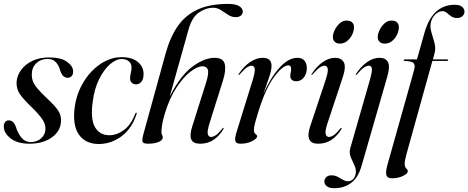

<svg xmlns="http://www.w3.org/2000/svg" viewBox="-22 -746 2458 1008"><path d="M139 0Q172 0 194.2 -20Q216.5 -40 216.5 -70.5Q217 -93.5 201.8 -117.5Q186.5 -141.5 146 -181.5Q100.5 -225 82 -252.5Q63.5 -280 65 -314.5Q67 -349 88.8 -378.8Q110.5 -408.5 148.2 -426.5Q186 -444.5 235.5 -444.5Q297.5 -444.5 329.5 -421.8Q361.5 -399 362 -371.5Q362.5 -356 354.2 -346.8Q346 -337.5 334 -337.5Q319.5 -337.5 309 -348Q298.5 -358.5 291 -386Q273 -436.5 229 -436.5Q192.5 -436.5 168.8 -414.2Q145 -392 145 -355.5Q144.5 -337 150.5 -320.2Q156.5 -303.5 174 -282.2Q191.5 -261 226.5 -228Q269 -188.5 285 -162.8Q301 -137 298 -105Q294 -55 248.2 -23.2Q202.5 8.5 132.5 8.5Q69.5 8.5 33.8 -19.5Q-2 -47.5 -2 -81.5Q-2 -95.5 4.5 -104.8Q11 -114 24 -114Q39 -114 49 -102.5Q59 -91 67 -63.5Q82 -29 99.5 -14.5Q117 0 139 0Z M616.5 -436Q586.5 -436 554.8 -408Q523 -380 498.2 -330Q473.5 -280 465 -214Q452 -123 476.2 -79.5Q500.5 -36 552.5 -36Q591 -36 628.2 -63Q665.5 -90 688 -149Q691 -155 693.5 -154.5Q697.5 -153.5 695 -147Q669.5 -69.5 615 -29.8Q560.5 10 497 10Q426 10 391.5 -40.5Q357 -91 371 -188.5Q378.5 -240.5 401.2 -287.2Q424 -334 457.8 -369.8Q491.5 -405.5 532.2 -425.8Q573 -446 616 -446Q674 -446 704.2 -418.5Q734.5 -391 731.5 -351Q730 -326 718.2 -314.5Q706.5 -303 692 -303Q678.5 -303 669.2 -312.2Q660 -321.5 661 -337Q661.5 -351.5 665 -363.8Q668.5 -376 668.5 -392.5Q668.5 -411 655 -423.5Q641.5 -436 616.5 -436Z M844.5 -153.5Q832 -113 828.8 -89.2Q825.5 -65.5 825.5 -51.5Q825.5 -43 829 -37.5Q832.5 -32 832.5 -25Q832.5 -10.5 811.5 -1Q790.5 8.5 754.5 8.5Q730.5 8.5 726.5 -2Q722.5 -12.5 731.5 -44L847.5 -465Q871.5 -552 912 -609.8Q952.5 -667.5 1016.8 -696.5Q1081 -725.5 1176 -725.5Q1214 -725.5 1233.2 -714Q1252.5 -702.5 1252.5 -685Q1252.5 -672.5 1242.5 -664.2Q1232.5 -656 1215 -656Q1194.5 -656 1175.8 -668.2Q1157 -680.5 1137.8 -693Q1118.5 -705.5 1097 -705.5Q1059.5 -705.5 1022.5 -680.5Q985.5 -655.5 967.5 -590L869 -239Q925 -349.5 988.2 -396Q1051.5 -442.5 1104.5 -442.5Q1150.5 -442.5 1158 -409.5Q1165.5 -376.5 1148.5 -323L1079 -102.5Q1064.5 -56 1069 -41.5Q1073.5 -27 1086 -27Q1097 -27 1110.8 -36Q1124.5 -45 1145 -70.5Q1149 -76 1151 -75Q1154 -74 1150 -66.5Q1128.5 -31 1098.2 -11.2Q1068 8.5 1028.5 8.5Q992 8.5 982.2 -13.8Q972.5 -36 987 -81.5L1059.5 -311Q1075.5 -362 1069.2 -380Q1063 -398 1040.5 -398Q1015 -398 978.5 -370.2Q942 -342.5 905.8 -288.2Q869.5 -234 844.5 -153.5Z M1230.5 -352.5Q1228.5 -353 1231.5 -358Q1258 -398 1291.2 -420.2Q1324.5 -442.5 1357.5 -442.5Q1403.5 -442.5 1403.5 -401Q1403.5 -376 1391.8 -343Q1380 -310 1360.5 -252Q1396.5 -335.5 1444 -389Q1491.5 -442.5 1539.5 -442.5Q1566.5 -442.5 1578.8 -424.5Q1591 -406.5 1588.5 -379Q1585 -352 1570 -335.8Q1555 -319.5 1533.5 -319.5Q1519.5 -319.5 1510.8 -326.5Q1502 -333.5 1502 -347Q1502 -356.5 1504.2 -365.2Q1506.5 -374 1506.5 -382Q1506.5 -403 1492.5 -403Q1462 -403 1416.2 -340.8Q1370.5 -278.5 1332 -152Q1323 -121.5 1317 -100.2Q1311 -79 1311 -63Q1311 -48.5 1319.5 -42.5Q1328 -36.5 1328 -30Q1328 -19 1302 -5.2Q1276 8.5 1240.5 8.5Q1217 8.5 1213.5 -5.8Q1210 -20 1218.5 -48L1303 -320.5Q1318 -368.5 1315.5 -384.8Q1313 -401 1298.5 -401Q1288 -401 1273.8 -391.8Q1259.5 -382.5 1237 -356Q1233 -351.5 1230.5 -352.5Z M1762.5 -517Q1744.5 -517 1735 -526.8Q1725.5 -536.5 1725.5 -551.5Q1725.5 -568 1735.2 -588.2Q1745 -608.5 1761.2 -623.2Q1777.5 -638 1796.5 -638Q1818 -638 1827.2 -628Q1836.5 -618 1836.5 -604Q1836.5 -584 1826.8 -564Q1817 -544 1800.5 -530.5Q1784 -517 1762.5 -517ZM1698.5 -102.5Q1683.5 -58 1687.8 -42.5Q1692 -27 1705 -27Q1716 -27 1729.8 -36Q1743.5 -45 1764 -70.5Q1768 -76 1770.5 -75Q1773.5 -74 1769.5 -66.5Q1747.5 -31 1717.2 -11.2Q1687 8.5 1647.5 8.5Q1577 8.5 1606 -81.5L1685.5 -320Q1701.5 -367.5 1698.8 -384.2Q1696 -401 1681.5 -401Q1671 -401 1656.8 -391.8Q1642.5 -382.5 1619.5 -356Q1616 -351.5 1613.5 -352.5Q1611 -353 1614.5 -358Q1641 -398.5 1673 -420.5Q1705 -442.5 1738 -442.5Q1770 -442.5 1782.8 -419.2Q1795.5 -396 1779 -345Z M1998.5 -517Q1980 -517 1970.5 -526.8Q1961 -536.5 1961 -551.5Q1961 -568 1970.8 -588.2Q1980.5 -608.5 1996.8 -623.2Q2013 -638 2032.5 -638Q2054 -638 2063 -628Q2072 -618 2072 -604Q2072 -584 2062.5 -564Q2053 -544 2036.2 -530.5Q2019.5 -517 1998.5 -517ZM2011.5 -344.5 1876 125.5Q1858.5 186 1821.8 214Q1785 242 1733.5 242Q1706.5 242 1693.8 231.8Q1681 221.5 1681 206.5Q1681 194 1690.8 184.2Q1700.5 174.5 1718 174.5Q1736 174.5 1750.5 182.2Q1765 190 1778.2 197.8Q1791.5 205.5 1805.5 205.5Q1819.5 205.5 1830.5 195.8Q1841.5 186 1845.5 165.5Q1849.5 145 1839.2 123.5Q1829 102 1819.5 79.2Q1810 56.5 1817 32L1918 -320Q1932 -368 1930.5 -384.5Q1929 -401 1914 -401Q1903.5 -401 1889.2 -391.8Q1875 -382.5 1852.5 -356Q1848.5 -351.5 1846 -352.5Q1844 -353 1847 -358Q1874 -398.5 1905.8 -420.5Q1937.5 -442.5 1970.5 -442.5Q2003.5 -442.5 2015 -419.5Q2026.5 -396.5 2011.5 -344.5Z M2097 -430.5Q2097 -434 2102.5 -434H2167L2206.5 -574Q2248 -721 2366 -721Q2391 -721 2403.8 -710.5Q2416.5 -700 2416.5 -685.5Q2416.5 -671 2405.8 -661.2Q2395 -651.5 2377 -651.5Q2359 -651.5 2346.5 -660.5Q2334 -669.5 2323.5 -678.5Q2313 -687.5 2301 -687.5Q2280 -687.5 2262.2 -669.2Q2244.5 -651 2239.5 -625.5Q2235 -603 2243.2 -576Q2251.5 -549 2259 -520.8Q2266.5 -492.5 2259.5 -466.5L2250.5 -434H2326Q2331 -434 2331 -431Q2331 -426 2323 -426H2248L2112 63Q2102.5 98 2102.5 114Q2102.5 130.5 2110.8 138.2Q2119 146 2119 154Q2119 165 2094 177.5Q2069 190 2035.5 190Q2012 190 2006.8 174.2Q2001.5 158.5 2011 123L2152 -378Q2159 -403 2150 -414Q2141 -425 2103 -426Q2097 -426 2097 -430.5Z"/></svg>

Font: Fraunces 144pt
Style: Italic
Weight: 400
Italic angle: -16°
Version: Version 1.000;[b76b70a41]